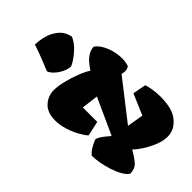

<svg xmlns="http://www.w3.org/2000/svg" viewBox="-245 -896 991 991"><g transform="rotate(-45 250.5 -400.5)"><path d="M363.3 9.8Q333 9.8 298.6 -3.9Q264.2 -17.6 234.1 -36.9Q204.1 -56.2 187.5 -73.2Q165 -34.2 146.5 -13.4Q127.9 7.3 91.8 8.3Q76.2 -1.5 62.5 -25.1Q48.8 -48.8 38.6 -79.6Q28.3 -110.4 22.7 -141.8Q17.1 -173.3 17.1 -198.2Q29.8 -214.4 52.7 -227.3Q75.7 -240.2 90.8 -245.1Q106.4 -240.7 122.8 -228.8Q139.2 -216.8 161.6 -197.3L252 -395.5L160.6 -406.7V-301.3L79.6 -283.7Q65.4 -298.8 49.6 -327.6Q33.7 -356.4 22.7 -391.4Q11.7 -426.3 11.7 -459.5Q11.7 -518.1 43.5 -547.1Q75.2 -576.2 118.7 -576.2Q147 -576.2 186 -566.7Q225.1 -557.1 262.5 -542.7Q299.8 -528.3 322.3 -513.2Q331.5 -527.3 345.5 -544.7Q359.4 -562 378.7 -575Q397.9 -587.9 422.4 -588.9Q450.2 -569.3 466.8 -527.3Q483.4 -485.4 483.4 -443.4Q483.4 -414.6 475.6 -393.1Q461.9 -384.3 448.2 -384.3Q443.4 -384.3 437.5 -385.3Q431.6 -386.2 424.3 -387.7L258.3 -174.8L348.1 -159.7L397 -273.9L469.2 -260.3Q475.6 -243.7 479.7 -217Q483.9 -190.4 483.9 -160.2Q483.9 -127.4 477.3 -94.7Q470.7 -62 453.6 -39.1Q417 9.8 363.3 9.8ZM267.6 -599.1Q244.1 -600.6 221.4 -612.1Q198.7 -623.5 182.4 -639.4Q166 -655.3 161.6 -669.9Q175.8 -704.6 184.6 -726.8Q193.4 -749 200.4 -767.8Q207.5 -786.6 214.8 -811Q245.1 -811 280 -801.8Q314.9 -792.5 342.8 -769.5Q370.6 -746.6 379.4 -705.1Q365.2 -671.4 331.5 -641.8Q297.9 -612.3 267.6 -599.1Z"/></g></svg>

Font: Fruktur
Style: Regular
Weight: 400
Designer: Viktoriya Grabowska, Eben Sorkin
Foundry: Viktoriya Grabowska
Version: Version 1.008; ttfautohint (v1.8.4.7-5d5b)